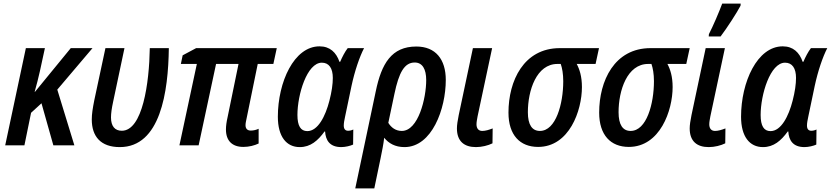

<svg xmlns="http://www.w3.org/2000/svg" viewBox="-20 -809 4626 1069"><path d="M9 0H116L153 -181L211 -234L277 0H394L299 -310L495 -541H374L175 -298H173C183 -334 194 -375 202 -412L230 -541H124Z M647 10C873 10 917 -297 920 -541H814C811 -347 774 -81 658 -81C620 -81 598 -106 598 -155C598 -178 602 -206 610 -243L673 -541H567L505 -251C496 -206 491 -173 491 -144C491 -49 541 10 647 10Z M1335 9C1367 9 1397 1 1420 -10V-92C1407 -86 1392 -82 1376 -82C1358 -82 1347 -92 1347 -112C1347 -123 1350 -136 1353 -150L1415 -453H1502L1521 -541H1072L997 -501L987 -453H1076L979 0H1086L1183 -453H1308L1247 -156C1241 -130 1238 -107 1238 -88C1238 -25 1273 9 1335 9Z M1649 10C1709 10 1750 -26 1787 -77H1790C1793 -29 1815 10 1880 10C1903 10 1931 3 1946 -4L1947 -88C1937 -83 1927 -81 1918 -81C1903 -81 1894 -90 1894 -110C1894 -123 1897 -140 1901 -158L1937 -330C1955 -414 1982 -493 2007 -541H1916C1901 -522 1885 -491 1874 -465H1870C1852 -517 1817 -551 1759 -551C1617 -551 1527 -352 1527 -159C1527 -48 1575 10 1649 10ZM1691 -79C1654 -79 1636 -108 1636 -169C1636 -282 1689 -460 1772 -460C1812 -460 1833 -429 1833 -375C1833 -341 1827 -298 1814 -248C1792 -162 1750 -79 1691 -79Z M2217 -80C2183 -80 2158 -99 2142 -125L2176 -286C2201 -406 2232 -461 2289 -461C2332 -461 2353 -424 2353 -363C2353 -262 2309 -80 2217 -80ZM1958 240H2064L2099 72C2107 32 2115 -5 2119 -42C2144 -11 2180 10 2232 10C2385 10 2462 -203 2462 -364C2462 -479 2405 -550 2298 -550C2160 -550 2104 -455 2072 -300Z M2630 10C2663 10 2698 1 2722 -11L2723 -94C2702 -86 2683 -80 2665 -80C2644 -80 2633 -94 2633 -117C2633 -130 2636 -144 2639 -161L2720 -541H2613L2534 -168C2528 -138 2524 -113 2524 -94C2524 -22 2565 10 2630 10Z M2976 9C3150 9 3220 -194 3220 -324C3220 -383 3207 -423 3191 -453H3296L3315 -541H3097C2896 -541 2811 -359 2811 -182C2811 -57 2875 9 2976 9ZM2986 -80C2942 -80 2919 -115 2919 -184C2919 -306 2967 -453 3084 -453H3102C3110 -430 3116 -398 3116 -357C3116 -231 3075 -80 2986 -80Z M3481 9C3655 9 3725 -194 3725 -324C3725 -383 3712 -423 3696 -453H3801L3820 -541H3602C3401 -541 3316 -359 3316 -182C3316 -57 3380 9 3481 9ZM3491 -80C3447 -80 3424 -115 3424 -184C3424 -306 3472 -453 3589 -453H3607C3615 -430 3621 -398 3621 -357C3621 -231 3580 -80 3491 -80Z M3926 -606H3992C4027 -652 4082 -737 4103 -777L4104 -789H4001C3985 -745 3949 -661 3927 -619ZM3926 10C3959 10 3994 1 4018 -11L4019 -94C3998 -86 3979 -80 3961 -80C3940 -80 3929 -94 3929 -117C3929 -130 3932 -144 3935 -161L4016 -541H3909L3830 -168C3824 -138 3820 -113 3820 -94C3820 -22 3861 10 3926 10Z M4228 10C4288 10 4329 -26 4366 -77H4369C4372 -29 4394 10 4459 10C4482 10 4510 3 4525 -4L4526 -88C4516 -83 4506 -81 4497 -81C4482 -81 4473 -90 4473 -110C4473 -123 4476 -140 4480 -158L4516 -330C4534 -414 4561 -493 4586 -541H4495C4480 -522 4464 -491 4453 -465H4449C4431 -517 4396 -551 4338 -551C4196 -551 4106 -352 4106 -159C4106 -48 4154 10 4228 10ZM4270 -79C4233 -79 4215 -108 4215 -169C4215 -282 4268 -460 4351 -460C4391 -460 4412 -429 4412 -375C4412 -341 4406 -298 4393 -248C4371 -162 4329 -79 4270 -79Z"/></svg>

Font: Noto Sans Display SemiCondensed Medium
Style: Italic
Weight: 500
Width: 4
Italic angle: -12°
Designer: Monotype Design Team
Foundry: Monotype Imaging Inc.
Version: Version 1.900